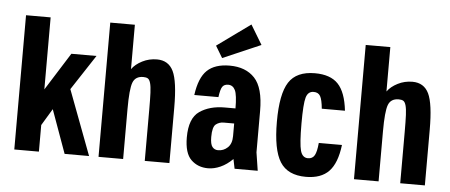

<svg xmlns="http://www.w3.org/2000/svg" viewBox="-52 -908 2436 1040"><g transform="rotate(5 1166.0 -388.0)"><path d="M188.8 -730H55V0H188.8V-144.6L243.6 -235.6L328.6 0H461.6L329 -352.2L454.4 -543.4H317.8L188.8 -338.4Z M513 0H646.8V-271.2Q646.8 -380.2 660.4 -416.1Q674 -452 717 -452Q732.8 -452 741.8 -446.7Q750.8 -441.4 756.1 -423.1Q761.4 -404.8 762.9 -370.8Q764.4 -336.8 764.4 -279.2V0H898.4V-301.6Q898.4 -444 872 -498.7Q845.6 -553.4 782.8 -553.4Q740 -553.4 703.1 -534.6Q666.2 -515.8 646.8 -488.6V-730H513Z M1171.2 -326Q1088.8 -326 1034.5 -288.6Q980.2 -251.2 980.2 -147Q980.2 -61 1016.8 -25.5Q1053.4 10 1109 10Q1141.8 10 1176.2 -5.3Q1210.6 -20.6 1242.2 -52L1252.8 0H1378.6L1363.2 -99V-326ZM1000.6 -379H1131.8Q1137.4 -422 1147.4 -436.2Q1157.4 -450.4 1178.8 -450.4Q1204.4 -450.4 1216.8 -425.1Q1229.2 -399.8 1229.2 -324H1363.2Q1363.2 -450 1314.3 -502.1Q1265.4 -554.2 1178.2 -554.2Q1097.8 -554.2 1055.6 -513.9Q1013.4 -473.6 1000.6 -379ZM1111.8 -160.6Q1111.8 -215.6 1130.2 -229.8Q1148.6 -244 1172.2 -244H1229.2V-175.6Q1229.2 -134.2 1207 -113.2Q1184.8 -92.2 1154.8 -92.2Q1135.2 -92.2 1123.5 -106.8Q1111.8 -121.4 1111.8 -160.6ZM1133.2 -591.4 1339.6 -680.6 1275.8 -786.4 1094.6 -655.6Z M1821 -179H1695Q1690.8 -131.2 1679.5 -111.3Q1668.2 -91.4 1643.6 -91.4Q1613.2 -91.4 1602.8 -128.4Q1592.4 -165.4 1592.4 -276.8Q1592.4 -382.6 1602.4 -417.3Q1612.4 -452 1643.6 -452Q1668.8 -452 1679.6 -433Q1690.4 -414 1695 -365.2H1821Q1809.8 -465.4 1767.9 -509.4Q1726 -553.4 1641.8 -553.4Q1541.6 -553.4 1500.2 -489.3Q1458.8 -425.2 1458.8 -274.4Q1458.8 -121.8 1500.4 -55.9Q1542 10 1641.2 10Q1723.2 10 1766.1 -34.8Q1809 -79.6 1821 -179Z M1902 0H2035.8V-271.2Q2035.8 -380.2 2049.4 -416.1Q2063 -452 2106 -452Q2121.8 -452 2130.8 -446.7Q2139.8 -441.4 2145.1 -423.1Q2150.4 -404.8 2151.9 -370.8Q2153.4 -336.8 2153.4 -279.2V0H2287.4V-301.6Q2287.4 -444 2261 -498.7Q2234.6 -553.4 2171.8 -553.4Q2129 -553.4 2092.1 -534.6Q2055.2 -515.8 2035.8 -488.6V-730H1902Z"/></g></svg>

Font: Secuela Light
Style: Regular
Weight: 300
Designer: Fernando Haro
Foundry: deFharo
Version: Version 1.708